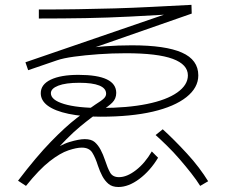

<svg xmlns="http://www.w3.org/2000/svg" viewBox="-20 -773 920 780"><path d="M377.8 -100Q367.8 -132.2 355 -152.8Q342.2 -173.3 312.2 -173.3Q291.1 -173.3 257.8 -162.2Q224.4 -151.1 181.7 -117.8Q138.9 -84.4 85.6 -17.8L53.3 -38.9Q127.8 -136.7 186.7 -197.2Q245.6 -257.8 291.1 -292.8Q336.7 -327.8 366.7 -347.8Q393.3 -364.4 402.2 -373.3Q411.1 -382.2 411.1 -392.2Q411.1 -414.4 383.3 -425.6Q355.6 -436.7 302.2 -436.7Q246.7 -436.7 216.7 -425Q186.7 -413.3 186.7 -394.4Q186.7 -366.7 240 -350.6Q293.3 -334.4 388.9 -334.4Q497.8 -334.4 577.2 -350.6Q656.7 -366.7 700 -397.2Q743.3 -427.8 743.3 -466.7Q743.3 -511.1 681.7 -533.9Q620 -556.7 491.1 -556.7Q435.6 -556.7 380.6 -552.8Q325.6 -548.9 281.1 -542.8Q236.7 -536.7 211.1 -527.8L94.4 -487.8L83.3 -520L704.4 -733.3L690 -715.6Q596.7 -710 507.2 -705.6Q417.8 -701.1 327.2 -699.4Q236.7 -697.8 137.8 -697.8V-734.4Q220 -734.4 295.6 -735.6Q371.1 -736.7 445.6 -738.9Q520 -741.1 596.1 -745Q672.2 -748.9 757.8 -753.3L758.9 -717.8L310 -561.1L305.6 -572.2Q352.2 -581.1 406.7 -585Q461.1 -588.9 515.6 -588.9Q652.2 -588.9 718.9 -559.4Q785.6 -530 785.6 -466.7Q785.6 -416.7 737.2 -378.3Q688.9 -340 600.6 -319.4Q512.2 -298.9 388.9 -298.9Q313.3 -298.9 258.3 -310.6Q203.3 -322.2 174.4 -343.3Q145.6 -364.4 145.6 -394.4Q145.6 -430 186.1 -449.4Q226.7 -468.9 298.9 -468.9Q375.6 -468.9 413.9 -450.6Q452.2 -432.2 452.2 -395.6Q452.2 -372.2 436.1 -356.1Q420 -340 388.9 -321.1Q356.7 -301.1 305.6 -258.9Q254.4 -216.7 182.2 -134.4L173.3 -147.8Q223.3 -184.4 262.2 -196.1Q301.1 -207.8 324.4 -207.8Q351.1 -207.8 365 -195.6Q378.9 -183.3 388.9 -164.4Q398.9 -145.6 406.7 -122.2Q416.7 -91.1 427.2 -72.2Q437.8 -53.3 463.3 -53.3Q495.6 -53.3 532.2 -81.7Q568.9 -110 596.7 -157.8L622.2 -132.2Q590 -78.9 546.1 -46.1Q502.2 -13.3 461.1 -13.3Q435.6 -13.3 420.6 -26.1Q405.6 -38.9 395.6 -57.8Q385.6 -76.7 377.8 -100ZM793.3 -17.8Q778.9 -41.1 756.7 -69.4Q734.4 -97.8 709.4 -126.7Q684.4 -155.6 658.3 -181.1Q632.2 -206.7 612.2 -224.4L641.1 -247.8Q662.2 -228.9 687.8 -203.3Q713.3 -177.8 739.4 -149.4Q765.6 -121.1 787.8 -91.7Q810 -62.2 825.6 -36.7Z"/></svg>

Font: Paperlogy 2 ExtraLight
Style: Regular
Weight: 250
Designer: redesigned by Lee Juim, glyphs from Gmarket Sans & Montserrat
Foundry: PT&
Version: Version 1.001